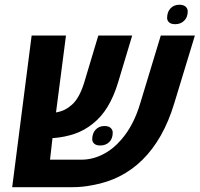

<svg xmlns="http://www.w3.org/2000/svg" viewBox="-20 -780 832 800"><path d="M111.8 -631.8H254.9L213.4 -311.5Q234.9 -315.4 250 -323Q265.1 -330.6 279.3 -343.3Q310.5 -370.6 330.6 -435.1L389.6 -631.8H530.8L472.2 -437Q454.1 -377.4 428 -334.7Q401.9 -292 365.7 -263.7Q330.6 -235.8 290.3 -222.2Q250 -208.5 202.1 -204.6H198.7L188.5 -114.7H319.3Q364.7 -114.7 407.7 -136.2Q450.7 -157.7 485.8 -198.7Q537.6 -258.3 564.9 -351.6L649.9 -631.8H792L705.6 -348.1Q661.1 -200.7 573.2 -113.8Q488.3 -30.3 366.7 -8.8Q325.2 0 279.3 0H30.8ZM364.3 -199.7Q364.3 -224.6 378.4 -239.7Q392.6 -254.9 415.5 -254.9Q432.6 -254.9 441.2 -246.8Q449.7 -238.8 449.7 -227.5Q449.7 -202.1 435.1 -188Q420.4 -173.8 397.9 -173.8Q380.9 -173.8 372.6 -181.4Q364.3 -189 364.3 -199.7ZM676.3 -705.1Q676.3 -730 690.4 -745.1Q704.6 -760.3 727.5 -760.3Q744.6 -760.3 753.4 -752.2Q762.2 -744.1 762.2 -732.9Q762.2 -708 747.3 -693.6Q732.4 -679.2 710.4 -679.2Q692.9 -679.2 684.6 -686.8Q676.3 -694.3 676.3 -705.1Z"/></svg>

Font: Viking Open Sans
Style: Bold Italic
Weight: 700
Italic angle: -12°
Foundry: Ascender Corporation
Version: Version 2.000